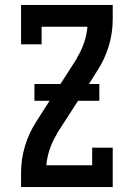

<svg xmlns="http://www.w3.org/2000/svg" viewBox="-20 -755 540 775"><path d="M65 0V-58Q65 -113 81 -166Q97 -219 127 -265L180 -348H119V-416H224L289 -517Q290 -519 290.5 -520.5Q291 -522 292 -524Q309 -552 319.5 -583Q330 -614 333 -647H148V-576H65V-735H435V-677Q435 -622 419 -569Q403 -516 373 -470L339 -416H381V-348H295L211 -218Q210 -216 209.5 -214.5Q209 -213 208 -211Q191 -183 180.5 -152Q170 -121 167 -88H352V-159H435V0Z"/></svg>

Font: Iosevka Curly Slab Semibold
Style: Regular
Weight: 600
Monospace: yes
Designer: Belleve Invis
Foundry: Belleve Invis
Version: Version 22.1.2; ttfautohint (v1.8.4)